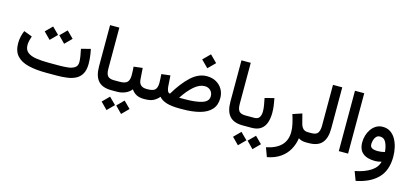

<svg xmlns="http://www.w3.org/2000/svg" viewBox="-73 -1247 4478 2080"><g transform="rotate(15 2166.5 -207.0)"><path d="M536.1 0H422.9Q304.7 0 220 -20.8Q135.3 -41.5 90.1 -91.8Q44.9 -142.1 44.9 -231.4Q44.9 -269.5 53.2 -305.9Q61.5 -342.3 75.2 -374.5L168.9 -339.4Q161.1 -317.4 154.5 -290.3Q147.9 -263.2 147.9 -238.8Q147.9 -185.5 181.6 -158.2Q215.3 -130.9 277.1 -121.3Q338.9 -111.8 422.9 -111.8H537.1Q588.4 -111.8 634.5 -116.9Q680.7 -122.1 709.7 -141.6Q738.8 -161.1 738.8 -203.6Q738.8 -233.4 732.4 -272.5Q726.1 -311.5 717.8 -348.6L821.8 -375Q831.1 -333.5 835.9 -290.8Q840.8 -248 840.8 -213.4Q840.8 -144 817.4 -101.6Q793.9 -59.1 752.4 -37.1Q710.9 -15.1 655.5 -7.6Q600.1 0 536.1 0ZM527.8 -503.9 603 -429.2 527.8 -353.5 453.6 -429.2ZM364.7 -503.9 439.9 -429.2 364.7 -353.5 290 -429.2Z M956.5 -677.7H1060.5V-219.7Q1060.5 -158.7 1081.3 -135.3Q1102.1 -111.8 1151.9 -111.8H1164.1V0H1151.9Q1051.8 0 1004.2 -52.7Q956.5 -105.5 956.5 -214.8Z M1143.6 -111.8H1217.3Q1275.4 -111.8 1299.3 -135.5Q1323.2 -159.2 1323.2 -212.9Q1323.2 -238.8 1322 -262.5Q1320.8 -286.1 1318.8 -309.1L1418 -321.3L1426.8 -195.8Q1431.6 -111.8 1516.6 -111.8H1526.9V0H1515.6Q1463.9 0 1430.2 -18.6Q1396.5 -37.1 1375.5 -69.8Q1347.7 -35.2 1305.7 -17.6Q1263.7 0 1217.3 0H1143.6ZM1320.3 70.8 1395.5 145.5 1320.3 221.2 1246.1 145.5ZM1157.2 70.8 1232.4 145.5 1157.2 221.2 1082.5 145.5Z M2094.7 -655.3 2172.9 -577.1 2094.7 -499 2016.6 -577.1ZM1775.4 -128.4Q1853 -259.8 1936.8 -337.4Q2020.5 -415 2114.7 -415Q2173.3 -415 2218.3 -390.1Q2263.2 -365.2 2288.8 -321.8Q2314.5 -278.3 2314.5 -222.7Q2314.5 -142.6 2269.8 -93.5Q2225.1 -44.4 2142.3 -22.2Q2059.6 0 1945.3 0H1919.4Q1825.7 0 1769.8 -17.3Q1713.9 -34.7 1685.1 -69.3Q1657.2 -35.2 1620.8 -17.6Q1584.5 0 1527.3 0H1507.3L1507.8 -111.8H1527.3Q1591.3 -111.8 1613 -136Q1634.8 -160.2 1634.8 -212.9Q1634.8 -238.8 1633.1 -261.7Q1631.3 -284.7 1629.9 -309.1L1729 -320.8L1737.3 -195.8Q1739.7 -168.9 1748.5 -149.4Q1757.3 -129.9 1775.4 -128.4ZM2118.7 -304.7Q2061 -304.7 2000.2 -252Q1939.5 -199.2 1882.8 -111.8H1946.8Q2068.4 -111.8 2139.2 -134.5Q2210 -157.2 2210 -215.8Q2210 -254.9 2184.6 -279.8Q2159.2 -304.7 2118.7 -304.7Z M2430.2 -677.7H2534.2V-219.7Q2534.2 -158.7 2554.9 -135.3Q2575.7 -111.8 2625.5 -111.8H2637.7V0H2625.5Q2525.4 0 2477.8 -52.7Q2430.2 -105.5 2430.2 -214.8Z M2723.1 0H2617.2V-111.8H2723.1Q2766.6 -111.8 2782.5 -137.7Q2798.3 -163.6 2798.3 -203.6Q2798.3 -235.8 2791.5 -273.7Q2784.7 -311.5 2777.3 -348.6L2880.9 -375Q2889.6 -332.5 2894.8 -292Q2899.9 -251.5 2899.9 -213.9Q2899.9 -152.3 2883.3 -104Q2866.7 -55.7 2827.9 -27.8Q2789.1 0 2723.1 0ZM2793.9 70.8 2869.1 145.5 2793.9 221.2 2719.7 145.5ZM2630.9 70.8 2706.1 145.5 2630.9 221.2 2556.2 145.5Z M3333 0Q3304.7 0 3283.4 -7.1Q3262.2 -14.2 3249.5 -23.4Q3239.7 45.4 3207 104.5Q3174.3 163.6 3115.5 205.3Q3056.6 247.1 2967.3 264.2L2930.2 163.6Q3043.5 139.2 3097.7 82Q3151.9 24.9 3151.9 -67.9Q3151.9 -110.8 3140.6 -160.6Q3129.4 -210.4 3113.3 -258.3L3216.3 -292.5L3243.7 -186.5Q3253.4 -149.4 3273.4 -130.6Q3293.5 -111.8 3327.6 -111.8H3346.2V0Z M3326.7 -111.8H3365.7Q3421.4 -111.8 3439 -140.9Q3456.5 -169.9 3456.5 -219.2V-677.7H3560.5V-214.4Q3560.5 -108.4 3513.9 -54.2Q3467.3 0 3365.2 0H3326.7Z M3807.1 -677.7V-0.5H3703.1V-677.7Z M4289.1 -94.2Q4289.1 60.1 4204.1 146.7Q4119.1 233.4 3962.4 263.7L3924.8 163.1Q4031.7 142.6 4098.9 98.9Q4166 55.2 4180.7 -9.8Q4164.6 -4.9 4145.3 -1.7Q4126 1.5 4110.4 1.5Q4020.5 1.5 3971.9 -37.6Q3923.3 -76.7 3923.3 -160.6Q3923.3 -198.2 3934.6 -236.6Q3945.8 -274.9 3968 -306.9Q3990.2 -338.9 4022.7 -358.6Q4055.2 -378.4 4097.2 -378.4Q4146.5 -378.4 4182.6 -354.5Q4218.8 -330.6 4242.2 -289.8Q4265.6 -249 4277.3 -198.5Q4289.1 -147.9 4289.1 -94.2ZM4110.8 -109.9Q4131.8 -109.9 4151.9 -112.8Q4171.9 -115.7 4188.5 -120.6Q4183.6 -183.1 4161.9 -226.1Q4140.1 -269 4096.2 -269Q4067.9 -269 4052 -251Q4036.1 -232.9 4029.8 -208.5Q4023.4 -184.1 4023.4 -165Q4023.4 -133.3 4046.4 -121.6Q4069.3 -109.9 4110.8 -109.9Z"/></g></svg>

Font: Vazirmatn UI FD Medium
Style: Regular
Weight: 500
Designer: Saber Rastikerdar
Foundry: Saber Rastikerdar
Version: Version 33.003